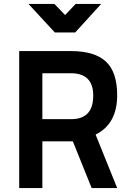

<svg xmlns="http://www.w3.org/2000/svg" viewBox="-20 -950 656 970"><path d="M443 0 348 -236H194V0H77V-692H338Q458 -692 515 -639Q572 -586 572 -469Q572 -324 463 -270L572 0ZM451 -467Q451 -580 338 -580H194V-348H340Q451 -348 451 -467ZM491 -930 360 -786H257L124 -930H255L309 -874L362 -930Z"/></svg>

Font: TitilliumText22L Rg
Style: Bold
Weight: 700
Designer: Campivisivi
Foundry: Campivisivi
Version: 1.000